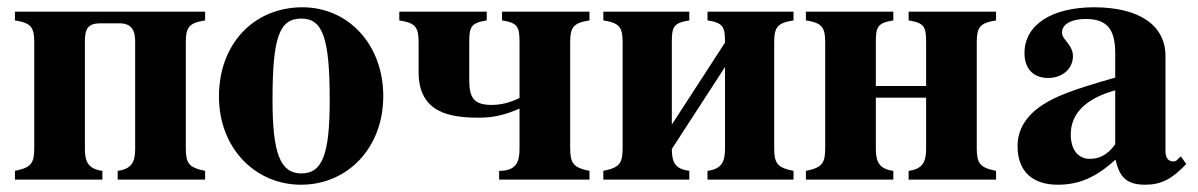

<svg xmlns="http://www.w3.org/2000/svg" viewBox="-20 -493 3288 527"><path d="M351 -84C351 -47 340 -29 303 -24V0H543V-24C498 -33 490 -45 490 -87V-376C490 -419 499 -430 543 -437V-461H21V-437C65 -430 74 -419 74 -376V-87C74 -45 66 -33 21 -24V0H261V-24C224 -29 213 -47 213 -84V-380C213 -413 221 -429 255 -429H308C339 -429 351 -412 351 -380Z M807 -442C866 -442 885 -389 885 -218C885 -69 865 -17 807 -17C749 -17 728 -73 728 -218C728 -389 746 -442 807 -442ZM810 -473C678 -473 581 -374 581 -228C581 -86 681 14 806 14C935 14 1032 -88 1032 -229C1032 -371 936 -473 810 -473Z M1406 -85C1406 -47 1396 -24 1350 -24V0H1598V-24C1553 -33 1545 -45 1545 -88V-376C1545 -419 1554 -430 1598 -437V-461H1358V-437C1402 -430 1406 -419 1406 -376V-224C1393 -218 1366 -205 1330 -205C1280 -205 1268 -225 1268 -274V-376C1268 -419 1272 -430 1316 -437V-461H1076V-437C1120 -430 1129 -419 1129 -377V-295C1129 -183 1215 -170 1295 -170C1328 -170 1361 -175 1406 -195Z M1970 -84C1970 -47 1959 -29 1922 -24V0H2158V-24C2113 -33 2105 -45 2105 -87V-376C2105 -419 2114 -430 2158 -437V-461H1922V-437C1966 -430 1970 -419 1970 -376L1824 -151V-376C1824 -419 1828 -430 1872 -437V-461H1636V-437C1680 -430 1689 -419 1689 -376V-87C1689 -45 1681 -33 1636 -24V0H1872V-24C1835 -29 1824 -45 1824 -84L1970 -309Z M2522 -84C2522 -47 2511 -29 2474 -24V0H2714V-24C2669 -33 2661 -45 2661 -87V-376C2661 -419 2670 -430 2714 -437V-461H2474V-437C2518 -430 2522 -419 2522 -376V-257H2384V-376C2384 -419 2388 -430 2432 -437V-461H2192V-437C2236 -430 2245 -419 2245 -376V-87C2245 -45 2237 -33 2192 -24V0H2432V-24C2395 -29 2384 -47 2384 -84V-225H2522Z M3041 -97C3019 -66 2995 -57 2971 -57C2941 -57 2919 -80 2919 -124C2919 -182 2961 -223 3041 -245ZM3221 -64 3211 -54C3208 -51 3205 -50 3200 -50C3186 -50 3179 -61 3179 -78V-339C3179 -425 3105 -473 2983 -473C2870 -473 2792 -427 2792 -347C2792 -305 2816 -279 2857 -279C2897 -279 2925 -305 2925 -339C2925 -353 2919 -365 2906 -381C2897 -391 2895 -398 2895 -404C2895 -428 2924 -441 2960 -441C3019 -441 3041 -412 3041 -348V-280C2925 -247 2878 -229 2840 -204C2795 -174 2773 -136 2773 -92C2773 -18 2819 14 2883 14C2941 14 2987 -5 3042 -55C3053 -4 3075 14 3124 14C3167 14 3198 -2 3236 -43Z"/></svg>

Font: XITS
Style: Bold
Weight: 700
Designer: MicroPress Inc., with final additions and corrections provided by Coen Hoffman, Elsevier (retired)
Version: Version 1.302